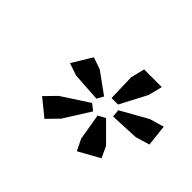

<svg xmlns="http://www.w3.org/2000/svg" viewBox="-87 -903 692 692"><g transform="rotate(45 259.5 -557.0)"><path d="M122 -419 164 -462 267 -529 291 -510 228 -410 186 -367ZM157 -558 109 -574 155 -650 201 -634 281 -576 267 -551ZM330 -410 313 -511 341 -526 412 -455 432 -412 351 -367ZM301 -694 314 -747H404L391 -694L337 -591H304ZM352 -577 455 -635 510 -651 519 -569 465 -553 355 -548Z"/></g></svg>

Font: IBM Plex Serif Medm
Style: Italic
Weight: 500
Italic angle: -14°
Designer: Mike Abbink, Paul van der Laan, Pieter van Rosmalen
Foundry: Bold Monday
Version: Version 3.001